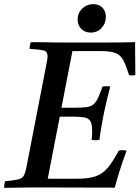

<svg xmlns="http://www.w3.org/2000/svg" viewBox="-32 -904 674 925"><path d="M-12 1Q-12 -6 -11 -15Q-10 -24 -7 -31Q36 -35 55.5 -39.5Q75 -44 83 -58.5Q91 -73 97 -107L189 -581Q193 -599 195 -612Q197 -625 197 -633Q197 -656 179.5 -660.5Q162 -665 110 -669Q111 -677 112 -684.5Q113 -692 117 -701Q136 -701 167.5 -700.5Q199 -700 236 -699.5Q273 -699 306 -699H443Q504 -699 547.5 -699.5Q591 -700 619 -701V-657Q619 -630 619.5 -602Q620 -574 620 -542Q604 -539 590 -542Q575 -589 562 -614Q549 -639 524.5 -648.5Q500 -658 451 -658H317L264 -385H325Q361 -385 382 -387.5Q403 -390 416 -399.5Q429 -409 439 -429.5Q449 -450 462 -487Q481 -490 499 -487Q492 -460 483.5 -425Q475 -390 469 -361Q463 -332 457 -297Q451 -262 447 -230Q427 -227 409 -230Q411 -241 411.5 -253Q412 -265 412 -273Q412 -307 403 -321Q394 -335 373.5 -338.5Q353 -342 316 -342H256L198 -43H340Q397 -43 431 -55.5Q465 -68 489 -98Q513 -128 540 -178Q559 -183 578 -178Q556 -119 542.5 -75Q529 -31 521 0Q423 0 323 -0.5Q223 -1 126 -1Q98 -1 57.5 0Q17 1 -12 1ZM405 -747Q377 -747 359.5 -765Q342 -783 342 -810Q342 -841 364 -862.5Q386 -884 417 -884Q446 -884 462 -866.5Q478 -849 478 -822Q478 -792 457.5 -769.5Q437 -747 405 -747Z"/></svg>

Font: Castoro
Style: Italic
Weight: 400
Italic angle: -11°
Designer: John Hudson with Paul Hanslow, assisted by Kaja Sojewska.
Foundry: Tiro Typeworks Ltd.
Version: Version 2.04